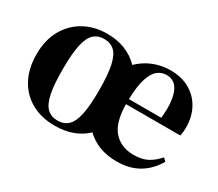

<svg xmlns="http://www.w3.org/2000/svg" viewBox="-97 -701 1048 922"><g transform="rotate(30 426.5 -240.5)"><path d="M271 14Q197 14 141.5 -17Q86 -48 55.5 -105Q25 -162 25 -241Q25 -320 57.5 -377Q90 -434 145.5 -464.5Q201 -495 271 -495Q381 -495 449 -425Q483 -459 528 -477Q573 -495 621 -495Q684 -495 729 -469Q774 -443 798.5 -397.5Q823 -352 823 -293Q823 -269 818 -247H517Q518 -145 559 -99.5Q600 -54 669 -54Q716 -54 746.5 -70.5Q777 -87 803 -117L819 -102Q788 -47 737 -16.5Q686 14 615 14Q510 14 445 -49Q379 14 271 14ZM271 -14Q306 -14 328.5 -35Q351 -56 361.5 -105Q372 -154 372 -239Q372 -325 361.5 -374.5Q351 -424 328.5 -445Q306 -466 271 -466Q236 -466 213.5 -445Q191 -424 180.5 -374.5Q170 -325 170 -239Q170 -154 180.5 -105Q191 -56 213.5 -35Q236 -14 271 -14ZM616 -466Q590 -466 568.5 -449.5Q547 -433 533 -391.5Q519 -350 517 -275H696Q706 -360 687 -413Q668 -466 616 -466Z"/></g></svg>

Font: DM Serif Text
Style: Regular
Weight: 400
Designer: Colophon Foundry, Frank Grießhammer
Foundry: Colophon Foundry
Version: Version 5.200; ttfautohint (v1.8.3)